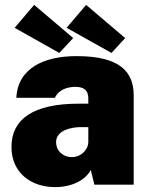

<svg xmlns="http://www.w3.org/2000/svg" viewBox="-20 -757 614 787"><path d="M120 -737 40 -643 223 -540 280 -601ZM333 -737 253 -643 437 -540 493 -601ZM206 10C276 10 331 -20 352 -60L367 0H528V-366C528 -461 474 -527 294 -527C161 -527 53 -478 47 -356H205C221 -391 258 -400 285 -401C324 -402 342 -387 342 -354V-332H302C114 -332 27 -267 27 -155C27 -48 108 10 206 10ZM274 -113C241 -113 210 -136 210 -175C210 -226 280 -236 311 -236H342V-175C341 -142 312 -113 274 -113Z"/></svg>

Font: United Sans Black
Style: Regular
Weight: 900
Designer: Pablo Impallari, Rodrigo Fuenzalida (Modified by Dan O. Williams)
Version: Version 1.000;PS 001.000;hotconv 1.0.88;makeotf.lib2.5.64775